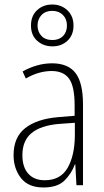

<svg xmlns="http://www.w3.org/2000/svg" viewBox="-20 -819 460 849"><path d="M210 -539Q281 -539 314 -496Q347 -453 347 -357V0H318L313 -92H311Q296 -51 265 -20.5Q234 10 172 10Q105 10 72.5 -32Q40 -74 40 -133Q40 -212 91.5 -252.5Q143 -293 237 -301L310 -307V-353Q310 -437 285.5 -471Q261 -505 208 -505Q182 -505 154 -497.5Q126 -490 94 -472L80 -503Q110 -520 143 -529.5Q176 -539 210 -539ZM240 -271Q160 -264 119.5 -230.5Q79 -197 79 -133Q79 -80 105 -51Q131 -22 178 -22Q247 -22 278.5 -76Q310 -130 311 -218V-276ZM212 -614Q172 -614 144.5 -638.5Q117 -663 117 -706Q117 -749 144 -774Q171 -799 211 -799Q251 -799 278 -773.5Q305 -748 305 -706Q305 -664 278.5 -639Q252 -614 212 -614ZM212 -642Q241 -642 258.5 -659.5Q276 -677 276 -706Q276 -735 258 -753Q240 -771 211 -771Q181 -771 163.5 -752.5Q146 -734 146 -706Q146 -679 163 -660.5Q180 -642 212 -642Z"/></svg>

Font: Noto Sans Lao Condensed ExtraLight
Style: Regular
Weight: 200
Width: 3
Designer: Monotype Design Team
Foundry: Monotype Imaging Inc.
Version: Version 2.003; ttfautohint (v1.8.4.7-5d5b)